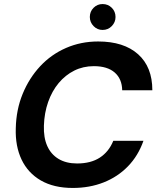

<svg xmlns="http://www.w3.org/2000/svg" viewBox="-20 -917 780 949"><path d="M340 12Q246 12 182 -25Q118 -62 86.5 -128.5Q55 -195 58 -283Q60 -375 92 -453Q124 -531 178.5 -589.5Q233 -648 306.5 -680Q380 -712 465 -712Q592 -712 662.5 -649Q733 -586 733 -471H584Q583 -527 547 -558.5Q511 -590 444 -590Q391 -590 347 -568Q303 -546 270 -506.5Q237 -467 218 -413Q199 -359 197 -296Q195 -237 213.5 -195.5Q232 -154 269.5 -131.5Q307 -109 361 -109Q429 -109 473.5 -138Q518 -167 540 -221H689Q663 -147 612.5 -95Q562 -43 492.5 -15.5Q423 12 340 12ZM487 -769Q461 -769 442.5 -788Q424 -807 424 -833Q424 -860 442.5 -878.5Q461 -897 487 -897Q514 -897 532.5 -878.5Q551 -860 551 -833Q551 -807 532.5 -788Q514 -769 487 -769Z"/></svg>

Font: DM Sans 17pt
Style: Bold Italic
Weight: 700
Italic angle: -10°
Version: Version 4.004;gftools[0.9.30]